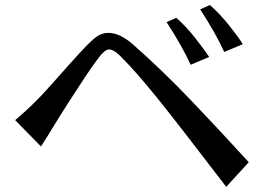

<svg xmlns="http://www.w3.org/2000/svg" viewBox="-20 -759 1040 748"><path d="M39.1 -291Q111.3 -351.6 173.3 -421.9Q235.4 -492.2 285.2 -546.9Q335 -601.6 356.4 -616.2Q377.9 -630.9 401.4 -630.9Q447.3 -630.9 498 -585.9Q612.3 -485.4 724.6 -367.7Q836.9 -250 949.2 -127L861.3 -31.2Q810.5 -96.7 756.8 -167Q703.1 -237.3 649.4 -305.7Q527.3 -462.9 446.3 -543Q421.9 -566.4 405.3 -566.4Q388.7 -566.4 364.3 -534.2Q339.8 -502 310.5 -457.5Q281.2 -413.1 250 -364.7Q218.8 -316.4 190.9 -270.5Q163.1 -224.6 139.6 -188.5ZM628.9 -672.9 667 -689.5Q708 -653.3 744.1 -606.4Q780.3 -559.6 794.9 -537.1L722.7 -506.8Q690.4 -578.1 628.9 -672.9ZM759.8 -722.7 797.9 -739.3Q836.9 -705.1 874.5 -657.7Q912.1 -610.4 925.8 -586.9L853.5 -556.6Q821.3 -627.9 759.8 -722.7Z"/></svg>

Font: GenEi LateMin v2
Style: Medium
Weight: 500
Designer: o_tamon (Modified)
Foundry: o_tamon / Adobe Systems Incorporated / FONT 910 / Philipp H. Poll
Version: Version 2.1;Original Version 1.004